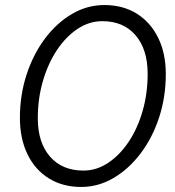

<svg xmlns="http://www.w3.org/2000/svg" viewBox="-20 -731 695 762"><path d="M302 11Q229 11 174 -23Q119 -57 89 -119Q59 -181 59 -263Q59 -354 85.5 -435Q112 -516 158.5 -578Q205 -640 265.5 -675.5Q326 -711 394 -711Q468 -711 522.5 -677Q577 -643 607.5 -581.5Q638 -520 638 -437Q638 -346 611.5 -265Q585 -184 538 -122Q491 -60 430.5 -24.5Q370 11 302 11ZM311 -54Q363 -54 409 -84.5Q455 -115 490.5 -168Q526 -221 546 -290.5Q566 -360 566 -438Q566 -535 518 -591Q470 -647 386 -647Q334 -647 288 -616.5Q242 -586 206.5 -533Q171 -480 150.5 -410Q130 -340 130 -262Q130 -165 178.5 -109.5Q227 -54 311 -54Z"/></svg>

Font: Red Hat Display
Style: Italic
Weight: 400
Italic angle: -12°
Designer: Pentagram, MCKL
Foundry: Pentagram, MCKL
Version: Version 1.023; ttfautohint (v1.8.3)